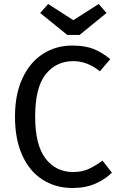

<svg xmlns="http://www.w3.org/2000/svg" viewBox="-20 -929 600 961"><path d="M532 -633 480 -572Q417 -623 347 -623Q261 -623 208.5 -557Q156 -491 156 -345Q156 -203 208 -135.5Q260 -68 346 -68Q390 -68 423 -83Q456 -98 493 -125L540 -65Q508 -32 458 -10Q408 12 343 12Q259 12 193.5 -29.5Q128 -71 91.5 -151.5Q55 -232 55 -345Q55 -458 93 -538.5Q131 -619 196 -660Q261 -701 341 -701Q403 -701 445.5 -685Q488 -669 532 -633ZM513 -864 378 -754H317L181 -864L221 -909L347 -828L474 -909Z"/></svg>

Font: Fira Sans
Style: Regular
Weight: 400
Designer: bBox Type GmbH & Carrois Corporate GbR & Edenspiekermann AG
Foundry: bBox Type GmbH & Carrois Corporate GbR & Edenspiekermann AG
Version: Version 4.301